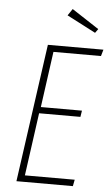

<svg xmlns="http://www.w3.org/2000/svg" viewBox="-59 -907 546 945"><g transform="rotate(5 214.5 -434.0)"><path d="M261.2 -868.2 395 -780.8 380.9 -761.2 238.8 -835ZM429.2 -682.1 419.9 -649.9H185.1L147 -374H350.1L345.2 -342.8H141.1L98.1 -32.2H344.2L337.9 0H59.1L154.8 -682.1Z"/></g></svg>

Font: Fira Sans Compressed UltraLight
Style: Italic
Weight: 200
Width: 3
Italic angle: -8°
Designer: Carrois Corporate & Edenspiekermann AG
Foundry: Carrois Corporate GbR & Edenspiekermann AG
Version: Version 4.203;PS 004.203;hotconv 1.0.88;makeotf.lib2.5.64775